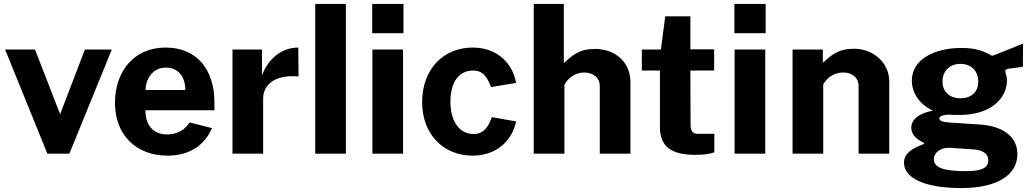

<svg xmlns="http://www.w3.org/2000/svg" viewBox="-20 -782 5243 977"><path d="M412 -530 286 -201 158 -530H6L221 0H333L549 -530Z M1071 -221V-263C1071 -422 986 -540 823 -540C660 -540 565 -417 565 -259C565 -94 674 10 832 10C940 10 1018 -38 1059 -130L945 -159C920 -119 879 -98 830 -98C762 -98 720 -142 720 -221ZM721 -324C720 -380 758 -438 823 -438C893 -438 923 -385 923 -324Z M1319 0V-281C1319 -341 1366 -404 1499 -393L1498 -540C1408 -540 1342 -477 1313 -398V-530H1163V0Z M1740 0V-762H1584V0Z M1875 -530V0H2031V-530ZM1874 -762V-613H2033V-762Z M2385 -540C2234 -540 2128 -427 2128 -263C2128 -100 2235 10 2385 10C2514 10 2589 -75 2606 -164L2483 -186C2467 -143 2446 -100 2389 -100C2320 -100 2272 -162 2272 -265C2272 -366 2317 -423 2387 -423C2442 -423 2459 -386 2479 -339L2606 -360C2591 -451 2518 -540 2385 -540Z M2852 0V-351C2874 -390 2911 -413 2952 -413C2998 -413 3032 -387 3032 -344V0H3188V-365C3188 -466 3110 -533 3008 -533C2927 -533 2895 -502 2849 -461V-762H2696V0Z M3614 -531H3493V-699H3365L3343 -530H3246V-423H3338V-138C3338 -53 3375 6 3518 6C3568 6 3601 -1 3615 -7V-101H3533C3510 -101 3494 -109 3494 -147L3493 -423H3614Z M3718 -530V0H3874V-530ZM3717 -762V-613H3876V-762Z M4169 0V-353C4191 -391 4229 -413 4271 -413C4316 -413 4349 -387 4349 -344V0H4505V-368C4505 -463 4423 -534 4326 -534C4245 -534 4213 -503 4167 -463V-530H4013V0Z M4872 175C5059 175 5157 105 5157 3C5157 -78 5097 -140 4961 -149C4915 -152 4873 -154 4852 -156C4791 -159 4760 -162 4760 -179C4760 -189 4772 -197 4808 -199C4822 -197 4849 -197 4863 -197C5023 -197 5104 -283 5104 -373C5104 -388 5100 -402 5097 -410C5093 -424 5095 -430 5115 -433C5137 -436 5159 -438 5185 -442L5186 -560C5150 -546 5102 -526 5061 -510C5052 -506 5029 -496 5026 -499C4988 -521 4947 -538 4873 -538C4733 -538 4620 -479 4620 -372C4620 -313 4654 -253 4727 -219C4653 -206 4617 -171 4617 -132C4617 -98 4643 -74 4676 -58C4684 -55 4685 -51 4676 -47C4620 -27 4580 0 4580 46C4580 121 4678 175 4872 175ZM4867 -282C4811 -282 4776 -316 4776 -367C4776 -419 4811 -457 4867 -457C4924 -457 4958 -419 4958 -367C4958 -316 4925 -282 4867 -282ZM4897 89C4787 89 4732 73 4732 28C4732 -3 4763 -32 4812 -30L4930 -22C4982 -19 5009 1 5009 33C5009 69 4981 89 4897 89Z"/></svg>

Font: Cheyenne Sans
Style: Bold
Weight: 700
Designer: The Public Sans project authors (U.S. Web Design System), Libre Franklin designed by Pablo Impallari and Rodrigo Fuenzal
Foundry: The Cheyenne Sans Project Authors
Version: Version 2.007